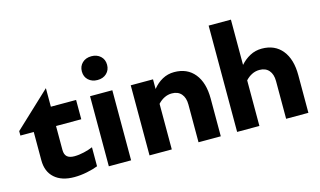

<svg xmlns="http://www.w3.org/2000/svg" viewBox="-87 -980 2081 1249"><g transform="rotate(-15 954.0 -355.5)"><path d="M250 -342V-181Q250 -150 266 -135.5Q282 -121 315 -121Q346 -121 380 -129Q414 -137 440 -148V-20Q410 -8 366 1Q322 10 280 10Q195 10 147.5 -32.5Q100 -75 100 -151V-342H10V-372L250 -597V-472H420V-342Z M589 -721Q551 -721 527.5 -698.5Q504 -676 504 -641Q504 -605 528 -583Q552 -561 589 -561Q627 -561 650.5 -583.5Q674 -606 674 -641Q674 -677 650 -699Q626 -721 589 -721ZM664 0H514V-472H664Z M938 -472V-407Q966 -442 1002.5 -462Q1039 -482 1082 -482Q1170 -482 1219 -421.5Q1268 -361 1268 -254V0H1118V-254Q1118 -300 1095.5 -326Q1073 -352 1032 -352Q1005 -352 981 -340Q957 -328 938 -307V0H788V-472Z M1528 -716V-411Q1556 -443 1592.5 -462.5Q1629 -482 1672 -482Q1760 -482 1809 -421.5Q1858 -361 1858 -254V0H1708V-254Q1708 -300 1685.5 -326Q1663 -352 1622 -352Q1595 -352 1571 -340Q1547 -328 1528 -307V0H1378V-716Z"/></g></svg>

Font: Madhuban Bold
Style: Regular
Weight: 700
Designer: jaikishan Patel
Foundry: MagicType
Version: Version 1.000